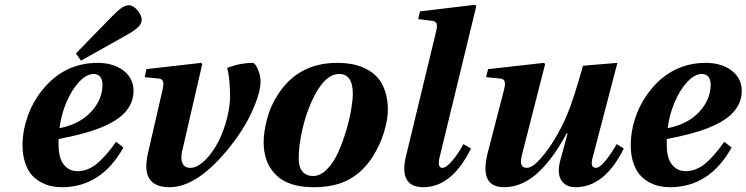

<svg xmlns="http://www.w3.org/2000/svg" viewBox="-20 -762 3087 794"><path d="M226.1 -231.9Q309.6 -248.5 356.7 -299.6Q403.8 -350.6 403.8 -412.1Q403.8 -433.1 394.3 -444.6Q384.8 -456.1 367.2 -456.1Q338.4 -456.1 308.1 -424.3Q277.8 -392.6 255.4 -340.6Q232.9 -288.6 226.1 -231.9ZM73.2 -161.1Q73.2 -220.2 93.8 -279.3Q114.3 -338.4 153.8 -388.2Q244.6 -502 383.8 -502Q448.7 -502 490.5 -470.2Q532.2 -438.5 532.2 -386.2Q532.2 -329.1 485.8 -286.1Q451.2 -255.4 390.1 -231.4Q329.1 -207.5 222.2 -187V-163.1Q222.2 -133.8 228.8 -110.6Q235.4 -87.4 253.7 -70.8Q272 -54.2 299.8 -54.2Q342.3 -54.2 379.6 -84.2Q417 -114.3 460 -175.8L490.2 -151.9Q398.9 12.2 235.8 12.2Q212.9 12.2 191.4 7.6Q169.9 2.9 147.7 -9.3Q125.5 -21.5 109.6 -40.3Q93.8 -59.1 83.5 -90.1Q73.2 -121.1 73.2 -161.1ZM293.9 -541 439 -689.9Q467.3 -718.8 482.9 -729.5Q498.5 -740.2 513.2 -740.2Q530.8 -740.2 548.3 -719.7Q565.9 -699.2 565.9 -680.2Q565.9 -662.6 548.3 -647.2Q530.8 -631.8 498 -613.8L314.9 -511.2Z M578.6 -442.9 585.4 -476.1 811.5 -502 816.4 -497.1 733.4 -137.2Q726.1 -105 734.9 -86.4Q743.7 -67.9 766.6 -67.9Q791.5 -67.4 819.8 -92Q848.1 -116.7 871.8 -156Q895.5 -195.3 912.1 -248.8Q928.7 -302.2 931.6 -355Q931.6 -437 919.4 -481Q972.2 -502 1026.4 -502Q1030.8 -502 1037.8 -491.7Q1044.9 -481.4 1051.3 -462.4Q1057.6 -443.4 1057.6 -423.8Q1056.6 -376 1022.7 -301.8Q988.8 -227.5 932.6 -157.2Q798.8 12.2 680.7 12.2Q559.6 12.2 591.8 -127.9L652.3 -391.1Q657.7 -413.6 654.3 -424.6Q650.9 -435.5 637.7 -437Z M1215.3 -106.9Q1215.3 -70.3 1231 -52.2Q1246.6 -34.2 1275.4 -34.2Q1305.2 -34.2 1332.5 -62.3Q1359.9 -90.3 1378.7 -132.3Q1397.5 -174.3 1411.6 -222.2Q1425.8 -270 1432.4 -310.1Q1439 -350.1 1439 -374Q1439 -456.1 1382.3 -456.1Q1319.3 -456.1 1267.1 -338.9Q1243.2 -284.7 1229.2 -221.2Q1215.3 -157.7 1215.3 -106.9ZM1070.3 -173.8Q1070.3 -215.3 1084.2 -269.3Q1098.1 -323.2 1129.4 -371.1Q1213.4 -502 1374 -502Q1406.7 -502 1435.5 -496.8Q1464.4 -491.7 1492.2 -478Q1520 -464.4 1539.8 -443.1Q1559.6 -421.9 1571.8 -387.2Q1584 -352.5 1584 -308.1Q1584 -269.5 1568.8 -217.8Q1553.7 -166 1522 -115.2Q1483.9 -54.2 1425.3 -21Q1366.7 12.2 1277.3 12.2Q1172.9 12.2 1121.6 -38.1Q1070.3 -88.4 1070.3 -173.8Z M1658.7 -115.2 1783.7 -632.8Q1789.1 -654.3 1785.4 -664.3Q1781.7 -674.3 1767.6 -675.8L1709.5 -683.1L1716.8 -714.8L1943.8 -742.2L1949.7 -736.8L1798.8 -115.2Q1793.5 -95.2 1795.2 -81.5Q1796.9 -67.9 1809.6 -67.9Q1825.2 -67.9 1850.3 -97.4Q1875.5 -127 1896.5 -166L1927.7 -147.9Q1848.6 12.2 1730.5 12.2Q1679.7 12.2 1661.6 -20.3Q1643.6 -52.7 1658.7 -115.2Z M1990.2 -442.9 1998.5 -476.1 2229.5 -502 2234.4 -497.1 2140.1 -127.9Q2134.8 -107.9 2134.3 -95.5Q2133.8 -83 2139.6 -75.4Q2145.5 -67.9 2159.2 -67.9Q2181.2 -67.9 2214.4 -105Q2247.6 -142.1 2276.4 -190.9Q2305.2 -239.7 2324.2 -285.2Q2349.1 -341.8 2391.1 -490.2L2533.2 -502L2432.1 -115.2Q2418 -67.9 2444.3 -67.9Q2460 -67.9 2483.6 -96.9Q2507.3 -126 2530.3 -166L2559.6 -147.9Q2480.5 12.2 2360.4 12.2Q2318.8 12.2 2301 -16.8Q2283.2 -45.9 2296.4 -96.2L2327.1 -210H2323.2Q2297.4 -162.6 2271.5 -125.5Q2245.6 -88.4 2213.1 -55.9Q2180.7 -23.4 2142.8 -5.6Q2105 12.2 2064.5 12.2Q1959.5 12.2 1997.6 -132.8L2064.5 -391.1Q2070.3 -413.6 2066.9 -424.6Q2063.5 -435.5 2049.3 -437Z M2741.2 -231.9Q2824.7 -248.5 2871.8 -299.6Q2918.9 -350.6 2918.9 -412.1Q2918.9 -433.1 2909.4 -444.6Q2899.9 -456.1 2882.3 -456.1Q2853.5 -456.1 2823.2 -424.3Q2793 -392.6 2770.5 -340.6Q2748 -288.6 2741.2 -231.9ZM2588.4 -161.1Q2588.4 -220.2 2608.9 -279.3Q2629.4 -338.4 2668.9 -388.2Q2759.8 -502 2898.9 -502Q2963.9 -502 3005.6 -470.2Q3047.4 -438.5 3047.4 -386.2Q3047.4 -329.1 3001 -286.1Q2966.3 -255.4 2905.3 -231.4Q2844.2 -207.5 2737.3 -187V-163.1Q2737.3 -133.8 2743.9 -110.6Q2750.5 -87.4 2768.8 -70.8Q2787.1 -54.2 2814.9 -54.2Q2857.4 -54.2 2894.8 -84.2Q2932.1 -114.3 2975.1 -175.8L3005.4 -151.9Q2914.1 12.2 2751 12.2Q2728 12.2 2706.5 7.6Q2685.1 2.9 2662.8 -9.3Q2640.6 -21.5 2624.8 -40.3Q2608.9 -59.1 2598.6 -90.1Q2588.4 -121.1 2588.4 -161.1Z"/></svg>

Font: Linguistics Pro
Style: Bold Italic
Weight: 700
Italic angle: -12°
Designer: Stefan Peev, Context Ltd
Foundry: Stefan Peev, Context Ltd
Version: Version 001.000